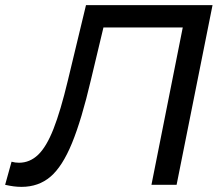

<svg xmlns="http://www.w3.org/2000/svg" viewBox="-60 -720 870 748"><path d="M24 8Q8 8 -7 6Q-22 4 -40 0L-15 -90Q-1 -86 14 -86Q56 -86 88.5 -117Q121 -148 148.5 -218Q176 -288 204 -405L275 -700H768L628 0H530L652 -613H343L294 -408Q258 -254 220.5 -162.5Q183 -71 136.5 -31.5Q90 8 24 8Z"/></svg>

Font: Montserrat Medium
Style: Italic
Weight: 500
Italic angle: -11.3°
Designer: Julieta Ulanovsky
Foundry: Julieta Ulanovsky
Version: Version 9.000; ttfautohint (v1.8.4.7-5d5b)